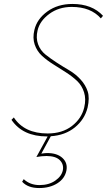

<svg xmlns="http://www.w3.org/2000/svg" viewBox="-20 -683 550 971"><path d="M346 -663Q446 -663 501 -603L490 -590Q439 -648 343 -648Q277 -648 229 -612.5Q181 -577 170 -529Q161 -491 172.5 -459.5Q184 -428 209.5 -407.5Q235 -387 267.5 -366Q300 -345 331.5 -326.5Q363 -308 388 -280.5Q413 -253 423.5 -220.5Q434 -188 423 -139Q408 -79 359 -39Q310 1 237 6L189 94Q206 91 219 91Q269 91 296 116Q323 141 316 179Q308 220 270 244Q232 268 178 268Q121 268 92 236L100 223Q132 253 180 253Q227 253 259.5 230.5Q292 208 298 177Q303 147 282 126.5Q261 106 215 106Q191 106 164 111L221 7H218Q95 7 38 -77L50 -89Q103 -8 221 -8Q295 -8 344 -46Q393 -84 406 -140Q416 -182 405 -216.5Q394 -251 369.5 -274Q345 -297 313 -317.5Q281 -338 249 -358Q217 -378 192 -401Q167 -424 155.5 -457.5Q144 -491 154 -532Q167 -587 219.5 -625Q272 -663 346 -663Z"/></svg>

Font: EauTest Thin
Style: Italic
Weight: 250
Italic angle: -12°
Designer: Christian Thalmann (Catharsis Fonts)
Version: Version 0.001;PS 000.001;hotconv 1.0.88;makeotf.lib2.5.64775